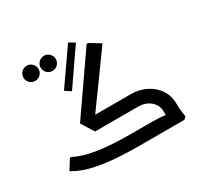

<svg xmlns="http://www.w3.org/2000/svg" viewBox="-150 -901 1133 1089"><g transform="rotate(-30 417.0 -356.5)"><path d="M310 -236 241 -278 499 -650H510L579 -608ZM467 0Q392 0 315.5 -5.5Q239 -11 171 -27Q103 -43 54 -74L94 -138H105Q155 -110 243 -96Q331 -82 467 -82H545V0ZM545 0V-82H595Q620 -82 644.5 -80.5Q669 -79 685 -77Q701 -75 701 -75V0ZM686 -102Q686 -128 671.5 -149.5Q657 -171 632 -183.5Q607 -196 575 -196H468V-207L477 -278H575Q628 -278 673 -255.5Q718 -233 744.5 -193Q771 -153 771 -102ZM695 0Q693 -17 689.5 -41.5Q686 -66 686 -102H771Q771 -70 774 -49Q777 -28 779 -14L764 0ZM292 -196 241 -278H542V-196ZM293 -459 255 -484 412 -710 450 -687ZM142 -614Q122 -614 107.5 -628.5Q93 -643 93 -663Q93 -684 107.5 -698.5Q122 -713 143 -713Q163 -713 177.5 -698.5Q192 -684 192 -663Q192 -643 177.5 -628.5Q163 -614 142 -614ZM255 -614Q235 -614 220.5 -628.5Q206 -643 206 -663Q206 -684 220.5 -698.5Q235 -713 256 -713Q276 -713 290.5 -698.5Q305 -684 305 -663Q305 -643 290.5 -628.5Q276 -614 255 -614Z"/></g></svg>

Font: Fustat Medium
Style: Regular
Weight: 500
Designer: Mohamed Gaber, Khaled Hosny, Laura Garcia Mut
Foundry: Kief Type Foundry, Alif Type Foundry, Hard Type Foundry
Version: Version 1.007